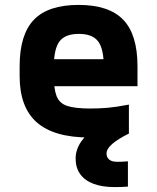

<svg xmlns="http://www.w3.org/2000/svg" viewBox="-20 -550 640 782"><path d="M344 10Q200 10 130 -51.5Q60 -113 60 -240V-280Q60 -409 118 -469.5Q176 -530 300 -530Q424 -530 482 -469.5Q540 -409 540 -280V-199H138V-309H436L403 -274Q403 -350 380 -381Q357 -412 301 -412Q245 -412 222 -381Q199 -350 199 -274V-246Q199 -188 210.5 -158.5Q222 -129 254 -118.5Q286 -108 349 -108Q384 -108 418.5 -111Q453 -114 505 -124V-6Q468 1 425.5 5.5Q383 10 344 10ZM447 212Q396 212 360.5 198.5Q325 185 306.5 159Q288 133 288 96Q288 60 310 27.5Q332 -5 377 -39L505 -6Q462 15 438 35.5Q414 56 414 75Q414 86 419 93.5Q424 101 433.5 105Q443 109 457 109Q468 109 479.5 108.5Q491 108 501 107V210Q489 211 475.5 211.5Q462 212 447 212Z"/></svg>

Font: M PLUS Code Latin Expanded
Style: Bold
Weight: 700
Width: 7
Designer: Coji Morishita
Foundry: UNDERFOREST DESIGN
Version: Version 1.002; ttfautohint (v1.8.3)